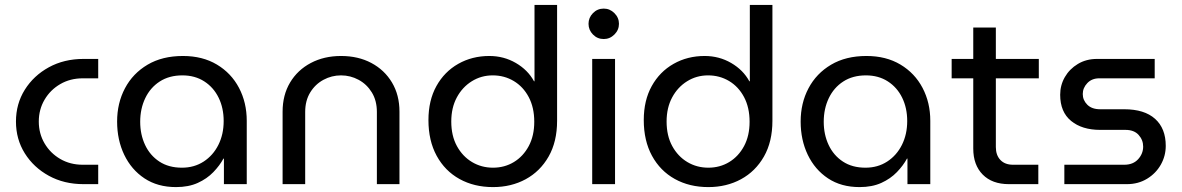

<svg xmlns="http://www.w3.org/2000/svg" viewBox="-20 -750 4816 782"><path d="M320 0Q241 0 179 -34Q117 -68 81 -125.5Q45 -183 45 -255Q45 -327 81 -384.5Q117 -442 179 -476Q241 -510 320 -510H380V-431H317Q266 -431 225.5 -407.5Q185 -384 161.5 -344Q138 -304 138 -255Q138 -206 161.5 -166Q185 -126 225.5 -102.5Q266 -79 317 -79H380V0Z M697 12Q622 12 568.5 -23.5Q515 -59 486 -119.5Q457 -180 457 -255Q457 -330 489 -390.5Q521 -451 581 -486.5Q641 -522 725 -522Q805 -522 863.5 -487Q922 -452 953.5 -392Q985 -332 985 -258V0H892V-104H890Q875 -76 849 -49Q823 -22 785.5 -5Q748 12 697 12ZM721 -67Q771 -67 809.5 -92Q848 -117 869.5 -160Q891 -203 891 -257Q891 -310 870.5 -352Q850 -394 812 -418.5Q774 -443 723 -443Q669 -443 630.5 -418Q592 -393 571.5 -350Q551 -307 551 -254Q551 -202 571 -159.5Q591 -117 629 -92Q667 -67 721 -67Z M1131 0V-295Q1131 -363 1161.5 -414Q1192 -465 1246 -493.5Q1300 -522 1369 -522Q1439 -522 1492.5 -493.5Q1546 -465 1576.5 -414Q1607 -363 1607 -295V0H1515V-294Q1515 -340 1494.5 -373.5Q1474 -407 1440.5 -425Q1407 -443 1369 -443Q1331 -443 1297.5 -425Q1264 -407 1243.5 -373.5Q1223 -340 1223 -294V0Z M1988 12Q2062 12 2121 -20Q2180 -52 2214.5 -112.5Q2249 -173 2249 -258V-730H2157V-419H2155Q2130 -465 2081 -493.5Q2032 -522 1973 -522Q1903 -522 1846.5 -490Q1790 -458 1757.5 -399.5Q1725 -341 1725 -261Q1725 -177 1758.5 -115.5Q1792 -54 1851.5 -21Q1911 12 1988 12ZM1988 -67Q1941 -67 1902.5 -90Q1864 -113 1841 -155Q1818 -197 1818 -255Q1818 -311 1840.5 -353Q1863 -395 1901.5 -419Q1940 -443 1987 -443Q2034 -443 2072.5 -420Q2111 -397 2133.5 -354.5Q2156 -312 2156 -254Q2156 -197 2133.5 -155Q2111 -113 2073 -90Q2035 -67 1988 -67Z M2392 0V-510H2485V0ZM2439 -591Q2413 -591 2395 -609.5Q2377 -628 2377 -653Q2377 -678 2395 -696.5Q2413 -715 2439 -715Q2464 -715 2482.5 -696.5Q2501 -678 2501 -653Q2501 -628 2482.5 -609.5Q2464 -591 2439 -591Z M2865 12Q2939 12 2998 -20Q3057 -52 3091.5 -112.5Q3126 -173 3126 -258V-730H3034V-419H3032Q3007 -465 2958 -493.5Q2909 -522 2850 -522Q2780 -522 2723.5 -490Q2667 -458 2634.5 -399.5Q2602 -341 2602 -261Q2602 -177 2635.5 -115.5Q2669 -54 2728.5 -21Q2788 12 2865 12ZM2865 -67Q2818 -67 2779.5 -90Q2741 -113 2718 -155Q2695 -197 2695 -255Q2695 -311 2717.5 -353Q2740 -395 2778.5 -419Q2817 -443 2864 -443Q2911 -443 2949.5 -420Q2988 -397 3010.5 -354.5Q3033 -312 3033 -254Q3033 -197 3010.5 -155Q2988 -113 2950 -90Q2912 -67 2865 -67Z M3481 12Q3406 12 3352.5 -23.5Q3299 -59 3270 -119.5Q3241 -180 3241 -255Q3241 -330 3273 -390.5Q3305 -451 3365 -486.5Q3425 -522 3509 -522Q3589 -522 3647.5 -487Q3706 -452 3737.5 -392Q3769 -332 3769 -258V0H3676V-104H3674Q3659 -76 3633 -49Q3607 -22 3569.5 -5Q3532 12 3481 12ZM3505 -67Q3555 -67 3593.5 -92Q3632 -117 3653.5 -160Q3675 -203 3675 -257Q3675 -310 3654.5 -352Q3634 -394 3596 -418.5Q3558 -443 3507 -443Q3453 -443 3414.5 -418Q3376 -393 3355.5 -350Q3335 -307 3335 -254Q3335 -202 3355 -159.5Q3375 -117 3413 -92Q3451 -67 3505 -67Z M4089 0Q4021 0 3982.5 -39Q3944 -78 3944 -145V-431H3856V-510H3944V-638H4036V-510H4211V-431H4036V-151Q4036 -118 4054.5 -98.5Q4073 -79 4106 -79H4209V0Z M4315 0V-79H4559Q4595 -79 4615.5 -101.5Q4636 -124 4636 -153Q4636 -180 4617.5 -200.5Q4599 -221 4564 -221H4461Q4387 -221 4342.5 -257.5Q4298 -294 4298 -364Q4298 -403 4317 -436Q4336 -469 4370 -489.5Q4404 -510 4448 -510H4683V-431H4457Q4427 -431 4408.5 -411.5Q4390 -392 4390 -367Q4390 -342 4408.5 -323.5Q4427 -305 4461 -305H4559Q4641 -305 4684.5 -266Q4728 -227 4728 -156Q4728 -115 4708 -79.5Q4688 -44 4652 -22Q4616 0 4570 0Z"/></svg>

Font: MuseoModerno
Style: Regular
Weight: 400
Designer: Pablo Cosgaya, Héctor Gatti, Marcela Romero, and the Authors of The MuseoModerno Project.
Foundry: Omnibus-Type Team
Version: Version 1.001